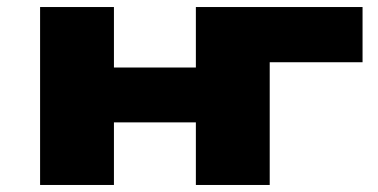

<svg xmlns="http://www.w3.org/2000/svg" viewBox="-20 -526 1076 546"><path d="M94 0V-506H304V-334H537V-506H1011V-349H747V0H537V-178H304V0Z"/></svg>

Font: Nunito Sans 7pt Expanded Black
Style: Regular
Weight: 900
Width: 7
Designer: Vernon Adams
Foundry: Vernon Adams
Version: Version 3.101;gftools[0.9.27]